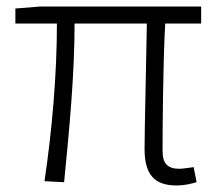

<svg xmlns="http://www.w3.org/2000/svg" viewBox="-20 -554 664 587"><path d="M519 13C545 13 564 8 581 3L572 -43C550 -40 537 -38 528 -38C493 -38 477 -54 477 -92C477 -155 478 -348 485 -482H595V-534H102L27 -528V-482H154C154 -326 139 -154 116 0L176 3C191 -150 208 -322 208 -482H429C427 -352 422 -164 422 -98C422 -22 451 13 519 13Z"/></svg>

Font: GenYoGothic2 TW L
Style: Regular
Weight: 300
Version: Version 2.100;PS 2.1;hotconv 16.6.51;makeotf.lib2.5.65220 DE